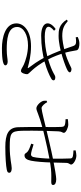

<svg xmlns="http://www.w3.org/2000/svg" viewBox="568 -1390 863 2040"><g transform="rotate(90 1000.0 -370.5)"><path d="M493 41C630 41 675 25 675 4C675 -8 661 -20 636 -20C604 -20 574 -10 506 -10C405 -10 267 -19 267 -121C267 -190 354 -236 463 -236C547 -236 628 -209 666 -192C699 -177 714 -161 735 -161C756 -161 769 -204 769 -227C769 -249 702 -281 615 -443C580 -508 558 -573 545 -615C530 -663 523 -709 515 -752C511 -775 473 -782 445 -782C420 -782 401 -777 373 -764L377 -743C391 -745 405 -747 422 -747C453 -747 463 -736 470 -715C506 -608 541 -516 580 -436C624 -341 680 -273 700 -244C707 -234 707 -231 693 -235C643 -248 571 -268 472 -268C307 -268 229 -190 229 -113C229 6 381 41 493 41ZM359 -376C577 -376 742 -441 814 -482C830 -491 834 -499 834 -508C834 -520 822 -526 802 -526C783 -526 778 -516 731 -494C650 -457 513 -414 370 -414C250 -414 238 -457 307 -513L289 -530C186 -457 218 -376 359 -376ZM362 -561C501 -561 701 -639 730 -657C743 -665 749 -672 749 -680C748 -693 729 -698 713 -698C694 -698 650 -660 526 -627C471 -612 404 -600 364 -600C281 -600 250 -621 204 -659L189 -647C245 -563 304 -561 362 -561Z M1542 5C1650 5 1743 -2 1781 -10C1807 -16 1816 -20 1816 -38C1816 -54 1797 -63 1768 -63C1732 -63 1664 -42 1542 -42C1397 -42 1374 -53 1370 -168C1368 -219 1369 -326 1371 -418C1373 -477 1374 -530 1376 -559C1378 -599 1392 -601 1392 -617C1392 -641 1332 -664 1305 -664C1280 -664 1263 -661 1246 -659L1247 -635C1265 -634 1290 -633 1305 -628C1321 -623 1327 -618 1329 -589C1331 -563 1331 -490 1330 -408C1330 -306 1329 -190 1332 -131C1336 -27 1408 5 1542 5ZM1132 -325C1159 -325 1200 -354 1352 -394C1433 -414 1656 -468 1774 -480C1836 -486 1875 -483 1911 -483C1934 -483 1946 -487 1946 -502C1946 -525 1922 -536 1884 -536C1855 -536 1766 -520 1681 -504C1568 -482 1393 -439 1353 -430C1301 -418 1157 -380 1130 -380C1107 -380 1080 -414 1066 -440L1051 -434C1051 -419 1050 -403 1054 -393C1068 -358 1106 -325 1132 -325ZM1632 -199C1662 -199 1679 -223 1688 -268C1698 -315 1705 -407 1707 -485C1709 -548 1710 -602 1711 -641C1712 -676 1729 -679 1729 -694C1729 -718 1676 -750 1634 -750C1616 -750 1599 -746 1578 -742L1579 -719C1604 -718 1625 -716 1639 -713C1656 -709 1663 -702 1664 -687C1667 -644 1667 -545 1666 -480C1665 -416 1658 -327 1648 -290C1642 -273 1632 -268 1620 -268C1603 -268 1556 -282 1515 -295L1507 -270C1546 -256 1590 -243 1606 -215C1616 -200 1622 -199 1632 -199Z"/></g></svg>

Font: Source Han Serif TW VF
Style: Regular
Weight: 250
Designer: Ryoko NISHIZUKA 西塚涼子 (kana & ideographs); Frank Grießhammer (Latin, Greek & Cyrillic); Wenlong ZHANG 张文龙 (bopomofo); San
Foundry: Adobe
Version: Version 2.002;hotconv 1.1.0;makeotfexe 2.6.0